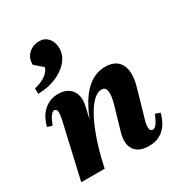

<svg xmlns="http://www.w3.org/2000/svg" viewBox="-195 -965 1044 1114"><g transform="rotate(-30 327.0 -408.0)"><path d="M33 0 117 -367Q134 -440 106 -440Q81 -440 53 -367L21 -377Q37 -441 77 -476Q117 -511 172 -511Q232 -511 260.5 -472.5Q289 -434 275 -372L258 -295H259Q344 -511 487 -511Q560 -511 587 -459Q614 -407 588 -317L534 -129Q524 -95 527 -75.5Q530 -56 545 -56Q559 -56 571.5 -72.5Q584 -89 602 -130L634 -119Q598 15 480 15Q412 15 384.5 -25.5Q357 -66 377 -136L423 -294Q455 -407 403 -407Q352 -407 299 -316Q246 -225 205 -66L190 0ZM73 -569V-606Q116 -615 146.5 -636Q177 -657 184 -684L130 -731V-737Q130 -777 159 -804Q188 -831 231 -831Q266 -831 289 -805Q312 -779 312 -737Q312 -691 280 -653Q248 -615 194 -592.5Q140 -570 73 -569Z"/></g></svg>

Font: Platypi
Style: Bold Italic
Weight: 700
Italic angle: -13°
Designer: David Sargent
Foundry: Bolt Cutter Type
Version: Version 1.200; ttfautohint (v1.8.4.7-5d5b)